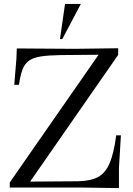

<svg xmlns="http://www.w3.org/2000/svg" viewBox="-20 -960 679 983"><path d="M589 3 383 0H30V-26L503 -706L516 -680L289 -678Q228 -677 189 -671Q150 -665 128 -649Q106 -633 95 -603.5Q84 -574 77 -526H53L64 -659L66 -712L361 -710L585 -713V-679L116 -4L103 -30L378 -32Q443 -33 481.5 -53.5Q520 -74 541.5 -125Q563 -176 575 -267H599L589 -100ZM287 -760 313 -940H394L299 -760Z"/></svg>

Font: Baskervville
Style: Regular
Weight: 400
Designer: Alexis Faudot, Rémi Forte, Morgane Pierson, Rafael Ribas, Tanguy Vanlaeys, Rosalie Wagner, Thomas Huot-Marchand
Foundry: ANRT
Version: Version 1.100